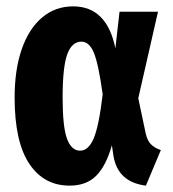

<svg xmlns="http://www.w3.org/2000/svg" viewBox="-20 -568 544 604"><path d="M343 -416 356 -531H477L415 -259L438 -150Q443 -126 455 -114Q467 -102 486 -96L439 16Q351 5 337 -77L332 -111Q314 -47 283 -15.5Q252 16 199 16Q118 16 72 -53Q26 -122 26 -261Q26 -349 48.5 -413.5Q71 -478 112.5 -513Q154 -548 210 -548Q316 -548 343 -416ZM177 -261Q177 -168 191 -131Q205 -94 232 -94Q258 -94 274.5 -132Q291 -170 303 -271Q290 -366 275.5 -401.5Q261 -437 236 -437Q206 -437 191.5 -397Q177 -357 177 -261Z"/></svg>

Font: Fira Sans Extra Condensed
Style: Bold
Weight: 700
Width: 1
Designer: Carrois Corporate & Edenspiekermann AG
Foundry: Carrois Corporate GbR & Edenspiekermann AG
Version: Version 4.203